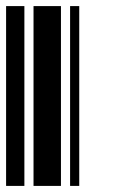

<svg xmlns="http://www.w3.org/2000/svg" viewBox="-20 -610 370 630"><path d="M0 0V-590H60V0ZM90 0V-590H180V0ZM210 0V-590H240V0Z"/></svg>

Font: Libre Barcode 128
Style: Regular
Weight: 400
Version: Version 1.005; ttfautohint (v1.8.3)